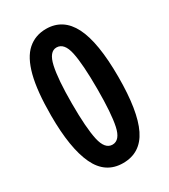

<svg xmlns="http://www.w3.org/2000/svg" viewBox="-181 -812 803 910"><g transform="rotate(-30 220.0 -357.0)"><path d="M220 10Q124 10 80 -83.5Q36 -177 36 -356Q36 -489 57 -570Q78 -651 119.5 -687.5Q161 -724 220 -724Q313 -724 358.5 -634.5Q404 -545 404 -356Q404 -169 360 -79.5Q316 10 220 10ZM220 -91Q261 -91 275 -156.5Q289 -222 289 -356Q289 -491 275 -557Q261 -623 219 -623Q180 -623 165 -556Q150 -489 150 -356Q150 -222 164.5 -156.5Q179 -91 220 -91Z"/></g></svg>

Font: Noto Sans Devanagari UI ExtraCondensed SemiBold
Style: Regular
Weight: 600
Width: 2
Designer: Jelle Bosma - Monotype Design Team
Foundry: Monotype Imaging Inc.
Version: Version 2.004; ttfautohint (v1.8.4.7-5d5b)